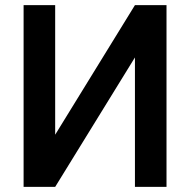

<svg xmlns="http://www.w3.org/2000/svg" viewBox="-20 -731 747 751"><path d="M507.8 -710.9H631.3V0H507.8V-506.3L195.8 0H72.3V-710.9H195.8V-204.1Z"/></svg>

Font: Roboto Medium
Style: Regular
Weight: 500
Designer: Google
Version: Version 2.134; 2016; ttfautohint (v1.6)